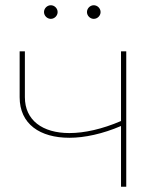

<svg xmlns="http://www.w3.org/2000/svg" viewBox="-20 -713 619 733"><path d="M462 -517H442V-251C370 -220 302 -205 245 -205C142 -205 75 -254 75 -342V-517H55V-342C55 -239 133 -187 245 -187C303 -187 372 -202 442 -232V0H462ZM338 -641C352 -641 364 -653 364 -667C364 -681 352 -693 338 -693C324 -693 312 -681 312 -667C312 -653 324 -641 338 -641ZM174 -641C188 -641 200 -653 200 -667C200 -681 188 -693 174 -693C160 -693 148 -681 148 -667C148 -653 160 -641 174 -641Z"/></svg>

Font: Montserrat-Alt1 Thin
Style: Regular
Weight: 100
Designer: Differentunic
Foundry: Differentunic
Version: Version 7.222